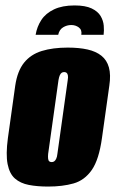

<svg xmlns="http://www.w3.org/2000/svg" viewBox="-20 -678 426 706"><path d="M254 -658Q294 -658 317 -647Q340 -636 350 -619Q360 -602 361.5 -583.5Q363 -565 361 -550H279Q282 -568 270 -577Q258 -586 242 -586Q226 -586 212 -577.5Q198 -569 194 -550H111Q116 -580 132 -604.5Q148 -629 178.5 -643.5Q209 -658 254 -658ZM157 8Q117 8 86 2Q55 -4 35 -21.5Q15 -39 8 -74.5Q1 -110 9 -170L36 -363Q44 -417 68.5 -447.5Q93 -478 133.5 -490.5Q174 -503 229 -503Q271 -503 302 -496Q333 -489 353 -473Q373 -457 380.5 -430Q388 -403 382 -363L355 -171Q344 -91 317.5 -53Q291 -15 250.5 -3.5Q210 8 157 8ZM170 -82Q175 -82 179 -84.5Q183 -87 186.5 -94Q190 -101 191 -112L229 -383Q231 -395 229.5 -401.5Q228 -408 224.5 -410.5Q221 -413 216 -413Q211 -413 207 -410.5Q203 -408 200 -401.5Q197 -395 195 -383L157 -112Q156 -101 157 -94Q158 -87 161.5 -84.5Q165 -82 170 -82Z"/></svg>

Font: Alumni Sans Black
Style: Italic
Weight: 900
Italic angle: -8°
Version: Version 1.016